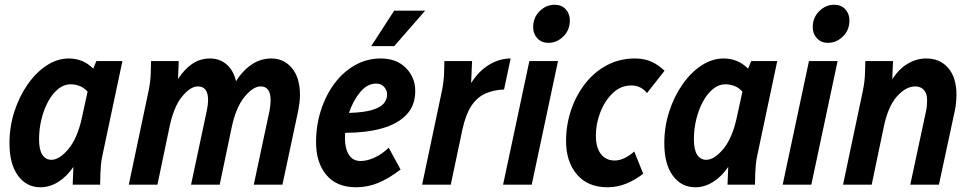

<svg xmlns="http://www.w3.org/2000/svg" viewBox="-20 -780 4107 811"><path d="M20 -175Q20 -244 40.5 -308Q61 -372 96.5 -423Q132 -474 177 -503.5Q222 -533 271 -533Q331 -533 374 -490L387 -522H497L413 -125Q408 -102 406.5 -84.5Q405 -67 404 -45L403 0H287L290 -75Q262 -34 226 -11.5Q190 11 151 11Q92 11 56 -38Q20 -87 20 -175ZM145 -192Q145 -147 159 -126Q173 -105 197 -105Q231 -105 269 -150.5Q307 -196 326 -283L350 -393Q333 -411 314.5 -417.5Q296 -424 278 -424Q250 -424 225.5 -404Q201 -384 183 -350.5Q165 -317 155 -276Q145 -235 145 -192Z M524 0 608 -398Q616 -437 617 -477L618 -522H735L732 -446Q758 -487 791.5 -510Q825 -533 867 -533Q908 -533 937 -508Q966 -483 977 -437Q1005 -482 1043 -507.5Q1081 -533 1126 -533Q1179 -533 1213 -492.5Q1247 -452 1247 -379Q1247 -362 1245 -346Q1243 -330 1240 -314L1173 0H1052L1119 -315Q1123 -338 1123 -357Q1123 -415 1081 -415Q1049 -415 1012.5 -370.5Q976 -326 958 -239L908 0H787L854 -315Q859 -340 859 -357Q859 -415 816 -415Q784 -415 748.5 -371.5Q713 -328 695 -239L645 0Z M1315 -179Q1315 -250 1335.5 -314Q1356 -378 1393 -427.5Q1430 -477 1480 -505Q1530 -533 1588 -533Q1655 -533 1694.5 -493Q1734 -453 1734 -396Q1734 -334 1696.5 -295Q1659 -256 1592.5 -237.5Q1526 -219 1438 -219Q1437 -208 1437 -197Q1437 -153 1453.5 -126.5Q1470 -100 1503 -100Q1532 -100 1563.5 -115Q1595 -130 1622 -156L1672 -64Q1621 -25 1576.5 -7Q1532 11 1484 11Q1402 11 1358.5 -41Q1315 -93 1315 -179ZM1569 -427Q1531 -427 1501 -390.5Q1471 -354 1454 -303Q1519 -305 1553.5 -316Q1588 -327 1601.5 -343.5Q1615 -360 1615 -381Q1615 -399 1602.5 -413Q1590 -427 1569 -427ZM1548 -585 1645 -735H1776L1645 -585Z M1763 0 1847 -398Q1855 -437 1856 -477L1857 -522H1974L1970 -429Q2002 -480 2046 -506.5Q2090 -533 2137 -533L2109 -402Q2063 -400 2028.5 -384Q1994 -368 1970.5 -332Q1947 -296 1933 -232L1884 0Z M2232 -665Q2232 -706 2259.5 -733Q2287 -760 2323 -760Q2352 -760 2369.5 -741Q2387 -722 2387 -694Q2387 -653 2359.5 -626Q2332 -599 2296 -599Q2268 -599 2250 -618Q2232 -637 2232 -665ZM2105 0 2216 -522H2337L2226 0Z M2371 -184Q2371 -252 2392 -314.5Q2413 -377 2451.5 -426.5Q2490 -476 2543.5 -504.5Q2597 -533 2662 -533Q2703 -533 2733.5 -518.5Q2764 -504 2787 -481L2713 -387Q2687 -419 2647 -419Q2602 -419 2568.5 -387Q2535 -355 2516 -306.5Q2497 -258 2497 -207Q2497 -156 2518.5 -129Q2540 -102 2576 -102Q2597 -102 2618.5 -112.5Q2640 -123 2659 -140L2697 -46Q2663 -20 2625.5 -4.5Q2588 11 2546 11Q2463 11 2417 -43Q2371 -97 2371 -184Z M2786 -175Q2786 -244 2806.5 -308Q2827 -372 2862.5 -423Q2898 -474 2943 -503.5Q2988 -533 3037 -533Q3097 -533 3140 -490L3153 -522H3263L3179 -125Q3174 -102 3172.5 -84.5Q3171 -67 3170 -45L3169 0H3053L3056 -75Q3028 -34 2992 -11.5Q2956 11 2917 11Q2858 11 2822 -38Q2786 -87 2786 -175ZM2911 -192Q2911 -147 2925 -126Q2939 -105 2963 -105Q2997 -105 3035 -150.5Q3073 -196 3092 -283L3116 -393Q3099 -411 3080.5 -417.5Q3062 -424 3044 -424Q3016 -424 2991.5 -404Q2967 -384 2949 -350.5Q2931 -317 2921 -276Q2911 -235 2911 -192Z M3413 -665Q3413 -706 3440.5 -733Q3468 -760 3504 -760Q3533 -760 3550.5 -741Q3568 -722 3568 -694Q3568 -653 3540.5 -626Q3513 -599 3477 -599Q3449 -599 3431 -618Q3413 -637 3413 -665ZM3286 0 3397 -522H3518L3407 0Z M3541 0 3625 -398Q3633 -437 3634 -477L3635 -522H3752L3749 -445Q3776 -488 3813.5 -510.5Q3851 -533 3893 -533Q3951 -533 3985.5 -492.5Q4020 -452 4020 -381Q4020 -345 4013 -312L3946 0H3825L3892 -313Q3894 -322 3895 -333Q3896 -344 3896 -357Q3896 -385 3882.5 -400Q3869 -415 3846 -415Q3806 -415 3768 -372Q3730 -329 3712 -239L3662 0Z"/></svg>

Font: Radio Canada Condensed SemiBold
Style: Italic
Weight: 600
Width: 3
Italic angle: -12°
Designer: Charles Daoud, Etienne Aubert Bonn, Alexandre Saumier Demers, Jacques Le Bailly
Foundry: Radio-Canada
Version: Version 2.104; ttfautohint (v1.8.4.7-5d5b);gftools[0.9.28.de